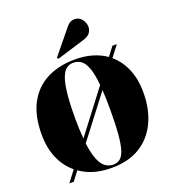

<svg xmlns="http://www.w3.org/2000/svg" viewBox="-174 -1126 1141 1270"><g transform="rotate(-20 396.0 -490.5)"><path d="M94 14 153 -64Q95 -111 63.5 -184.5Q32 -258 32 -352Q32 -483 78.5 -570Q125 -657 210 -700.5Q295 -744 409 -744Q537 -744 626 -682L673 -744H704L645 -667Q699 -621 729.5 -550Q760 -479 760 -383Q760 -267 718 -177Q676 -87 594.5 -36.5Q513 14 392 14Q262 14 173 -49L125 14ZM283 -233 508 -528Q501 -605 485 -648.5Q469 -692 445.5 -709.5Q422 -727 390 -727Q363 -727 342 -711.5Q321 -696 306.5 -657.5Q292 -619 284.5 -550.5Q277 -482 277 -377Q277 -295 283 -233ZM410 -3Q438 -3 458 -18Q478 -33 490.5 -71.5Q503 -110 509 -178.5Q515 -247 515 -355Q515 -394 514 -428Q513 -462 511 -491L286 -197Q296 -122 313.5 -80Q331 -38 356 -20.5Q381 -3 410 -3ZM308 -785 301 -795 440 -965Q454 -982 468 -988.5Q482 -995 495 -995Q529 -995 548 -969.5Q567 -944 567 -916Q567 -894 553.5 -875Q540 -856 504 -845Z"/></g></svg>

Font: Literata 72pt Black
Style: Regular
Weight: 900
Designer: Latin by Veronika Burian and Jose Scaglione. Greek by Irene Vlachou. Cyrillic by Vera Evstafieva.
Foundry: TypeTogether
Version: Version 3.002